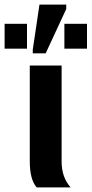

<svg xmlns="http://www.w3.org/2000/svg" viewBox="-62 -812 397 832"><path d="M244 0H97Q67 -33 67 -115V-528H205V-111Q205 -44 244 0ZM136 -581H80V-597L109 -792H225V-773ZM55 -601H-42V-709H55ZM315 -601H217V-709H315Z"/></svg>

Font: Libra Sans
Style: Bold
Weight: 700
Foundry: Context Ltd
Version: Version 1.000